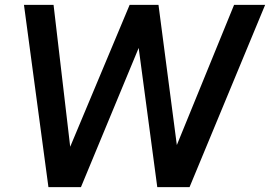

<svg xmlns="http://www.w3.org/2000/svg" viewBox="-20 -765 1104 785"><path d="M178 0 78 -745H199L267 -165L510 -745H628L703 -172L937 -745H1064L755 0H623L547 -569L311 0Z"/></svg>

Font: Plus Jakarta Sans SemiBold
Style: Italic
Weight: 600
Italic angle: -8°
Designer: Gumpita Rahayu
Foundry: Tokotype
Version: Version 2.071; ttfautohint (v1.8.4.7-5d5b);gftools[0.9.29]